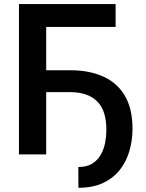

<svg xmlns="http://www.w3.org/2000/svg" viewBox="-20 -747 705 929"><path d="M539.4 -727.3V-616.8H203.5V0H71.7V-727.3ZM189.6 -301.1V-407H321Q412.6 -407 480.1 -376.4Q547.6 -345.9 584.5 -283Q621.4 -220.2 621.1 -122.9Q621.1 -68.5 606.5 -17.6Q592 33.4 560.7 73.7Q529.5 114 479.6 137.8Q429.7 161.6 359.4 161.6L359 61.1Q400.2 61.1 426.7 44.4Q453.1 27.7 468 0.9Q483 -25.9 488.8 -57Q494.7 -88.1 494.7 -117.2Q495 -212.7 449.6 -256.9Q404.1 -301.1 321 -301.1Z"/></svg>

Font: Inter UI Semi Bold
Style: Regular
Weight: 600
Designer: Rasmus Andersson
Foundry: rsms
Version: 3.2;8d6f07862